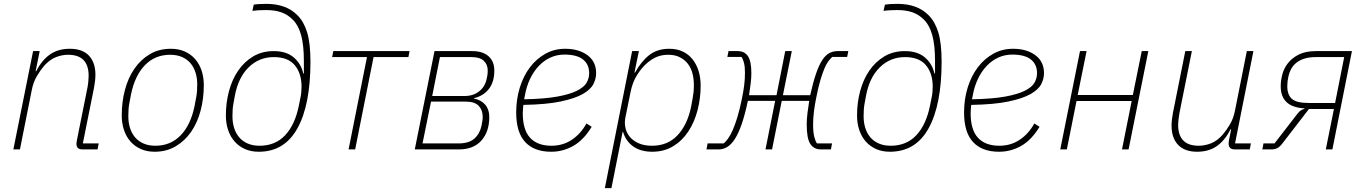

<svg xmlns="http://www.w3.org/2000/svg" viewBox="-20 -772 7057 992"><path d="M49 0 151 -508H185L164 -404H167Q196 -461 238 -490.5Q280 -520 341 -520Q406 -520 439.5 -484.5Q473 -449 473 -386Q473 -371 471 -353.5Q469 -336 466 -320L408 -31H490L484 0H407Q375 0 375 -28Q375 -36 378 -51L432 -320Q435 -336 436.5 -353Q438 -370 438 -380Q438 -489 332 -489Q300 -489 268.5 -476.5Q237 -464 208 -432Q190 -411 171 -379.5Q152 -348 144 -306L83 0Z M779 12Q739 12 707.5 -2Q676 -16 654 -41Q632 -66 620.5 -100.5Q609 -135 609 -176Q609 -245 625.5 -307.5Q642 -370 674.5 -417Q707 -464 754 -492Q801 -520 863 -520Q903 -520 934.5 -506Q966 -492 988 -467Q1010 -442 1021.5 -407.5Q1033 -373 1033 -332Q1033 -263 1016.5 -200.5Q1000 -138 967.5 -91Q935 -44 887.5 -16Q840 12 779 12ZM783 -19Q861 -19 913 -72.5Q965 -126 985 -223L994 -271Q997 -287 998 -303Q999 -319 999 -337Q999 -368 990.5 -396Q982 -424 965 -444.5Q948 -465 921.5 -477Q895 -489 859 -489Q781 -489 729 -435.5Q677 -382 657 -285L648 -237Q645 -221 644 -205Q643 -189 643 -171Q643 -139 651.5 -111.5Q660 -84 677 -63.5Q694 -43 720.5 -31Q747 -19 783 -19Z M1317 12Q1277 12 1245.5 -2Q1214 -16 1192 -41Q1170 -66 1158.5 -100.5Q1147 -135 1147 -176Q1147 -241 1163 -301Q1179 -361 1210.5 -407Q1242 -453 1288 -480.5Q1334 -508 1394 -508Q1460 -508 1498 -475Q1536 -442 1547 -392H1550V-457Q1550 -538 1536 -589.5Q1522 -641 1494 -669Q1468 -696 1434.5 -708Q1401 -720 1356 -720Q1332 -720 1315.5 -719Q1299 -718 1284 -716L1291 -748Q1302 -750 1318 -751Q1334 -752 1357 -752Q1459 -752 1517 -693Q1550 -660 1567 -604.5Q1584 -549 1584 -453Q1584 -231 1517 -109.5Q1450 12 1317 12ZM1321 -19Q1402 -19 1453 -73Q1504 -127 1524 -226L1531 -261Q1535 -278 1536.5 -294Q1538 -310 1538 -324Q1538 -393 1503 -435Q1468 -477 1395 -477Q1318 -477 1264 -423.5Q1210 -370 1193 -275L1186 -237Q1183 -221 1182 -205Q1181 -189 1181 -171Q1181 -139 1189.5 -111.5Q1198 -84 1215 -63.5Q1232 -43 1258.5 -31Q1285 -19 1321 -19Z M1876 -477H1696L1702 -508H2096L2090 -477H1910L1815 0H1781Z M2225 -508H2420Q2474 -508 2504 -481.5Q2534 -455 2534 -407Q2534 -348 2505.5 -312Q2477 -276 2429 -265V-263Q2467 -255 2487.5 -230.5Q2508 -206 2508 -168Q2508 -91 2467 -45.5Q2426 0 2351 0H2123ZM2349 -31Q2403 -31 2431 -56Q2459 -81 2468 -123Q2472 -142 2473 -152Q2474 -162 2474 -168Q2474 -203 2453.5 -225Q2433 -247 2386 -247H2207L2163 -31ZM2381 -276Q2425 -276 2455.5 -300Q2486 -324 2494 -363Q2498 -380 2499 -389.5Q2500 -399 2500 -407Q2500 -439 2479.5 -458Q2459 -477 2417 -477H2253L2213 -276Z M2828 12Q2740 12 2693.5 -38Q2647 -88 2647 -191Q2647 -259 2665.5 -319Q2684 -379 2717.5 -423.5Q2751 -468 2797.5 -494Q2844 -520 2900 -520Q2970 -520 3015 -487Q3060 -454 3060 -394Q3060 -365 3045.5 -337Q3031 -309 2990.5 -286Q2950 -263 2876 -247.5Q2802 -232 2684 -230Q2683 -222 2682 -208.5Q2681 -195 2681 -187Q2681 -101 2719 -60Q2757 -19 2829 -19Q2888 -19 2934 -49.5Q2980 -80 3010 -134L3037 -117Q2996 -49 2942.5 -18.5Q2889 12 2828 12ZM2896 -490Q2857 -490 2823.5 -474.5Q2790 -459 2763.5 -431Q2737 -403 2718.5 -364Q2700 -325 2692 -279L2688 -259Q2794 -261 2859.5 -273Q2925 -285 2961.5 -303.5Q2998 -322 3011 -345Q3024 -368 3024 -394Q3024 -439 2992.5 -464.5Q2961 -490 2896 -490Z M3246 -508H3281L3258 -397H3261Q3293 -455 3334.5 -487.5Q3376 -520 3438 -520Q3477 -520 3507 -506Q3537 -492 3557.5 -466.5Q3578 -441 3589 -406.5Q3600 -372 3600 -330Q3600 -264 3584 -202.5Q3568 -141 3536.5 -93Q3505 -45 3458 -16.5Q3411 12 3350 12Q3290 12 3251.5 -15.5Q3213 -43 3199 -91H3197L3139 200H3105ZM3349 -19Q3430 -19 3481 -73.5Q3532 -128 3551 -222L3559 -266Q3562 -282 3563.5 -297.5Q3565 -313 3565 -333Q3565 -365 3557.5 -393.5Q3550 -422 3533.5 -443Q3517 -464 3492 -476.5Q3467 -489 3433 -489Q3401 -489 3375.5 -479Q3350 -469 3324 -447Q3295 -422 3271.5 -384.5Q3248 -347 3238 -297L3211 -164Q3206 -139 3211 -113.5Q3216 -88 3232.5 -67Q3249 -46 3278 -32.5Q3307 -19 3349 -19Z M3636 -31H3719Q3730 -40 3742 -56.5Q3754 -73 3766 -100.5Q3778 -128 3790 -167.5Q3802 -207 3813 -261Q3821 -299 3825 -331.5Q3829 -364 3829 -396Q3829 -427 3824 -447Q3819 -467 3811 -478H3738L3744 -508H3791Q3827 -508 3844.5 -481.5Q3862 -455 3862 -395Q3862 -369 3858.5 -340.5Q3855 -312 3850 -280H3992L4037 -508H4071L4025 -280H4166Q4181 -347 4196 -391Q4211 -435 4228 -461Q4245 -487 4264.5 -497.5Q4284 -508 4308 -508H4363L4357 -478H4280Q4270 -469 4259.5 -455Q4249 -441 4239 -417Q4229 -393 4218.5 -357.5Q4208 -322 4198 -271Q4181 -191 4181 -128Q4181 -89 4187 -65.5Q4193 -42 4201 -31H4279L4273 0H4222Q4185 0 4166.5 -28.5Q4148 -57 4148 -129Q4148 -156 4152 -188.5Q4156 -221 4161 -251H4019L3969 0H3935L3985 -251H3844Q3829 -180 3812.5 -132Q3796 -84 3777.5 -55Q3759 -26 3738 -13Q3717 0 3693 0H3630Z M4578 12Q4538 12 4506.5 -2Q4475 -16 4453 -41Q4431 -66 4419.5 -100.5Q4408 -135 4408 -176Q4408 -241 4424 -301Q4440 -361 4471.5 -407Q4503 -453 4549 -480.5Q4595 -508 4655 -508Q4721 -508 4759 -475Q4797 -442 4808 -392H4811V-457Q4811 -538 4797 -589.5Q4783 -641 4755 -669Q4729 -696 4695.5 -708Q4662 -720 4617 -720Q4593 -720 4576.5 -719Q4560 -718 4545 -716L4552 -748Q4563 -750 4579 -751Q4595 -752 4618 -752Q4720 -752 4778 -693Q4811 -660 4828 -604.5Q4845 -549 4845 -453Q4845 -231 4778 -109.5Q4711 12 4578 12ZM4582 -19Q4663 -19 4714 -73Q4765 -127 4785 -226L4792 -261Q4796 -278 4797.5 -294Q4799 -310 4799 -324Q4799 -393 4764 -435Q4729 -477 4656 -477Q4579 -477 4525 -423.5Q4471 -370 4454 -275L4447 -237Q4444 -221 4443 -205Q4442 -189 4442 -171Q4442 -139 4450.5 -111.5Q4459 -84 4476 -63.5Q4493 -43 4519.5 -31Q4546 -19 4582 -19Z M5142 12Q5054 12 5007.5 -38Q4961 -88 4961 -191Q4961 -259 4979.5 -319Q4998 -379 5031.5 -423.5Q5065 -468 5111.5 -494Q5158 -520 5214 -520Q5284 -520 5329 -487Q5374 -454 5374 -394Q5374 -365 5359.5 -337Q5345 -309 5304.5 -286Q5264 -263 5190 -247.5Q5116 -232 4998 -230Q4997 -222 4996 -208.5Q4995 -195 4995 -187Q4995 -101 5033 -60Q5071 -19 5143 -19Q5202 -19 5248 -49.5Q5294 -80 5324 -134L5351 -117Q5310 -49 5256.5 -18.5Q5203 12 5142 12ZM5210 -490Q5171 -490 5137.5 -474.5Q5104 -459 5077.5 -431Q5051 -403 5032.5 -364Q5014 -325 5006 -279L5002 -259Q5108 -261 5173.5 -273Q5239 -285 5275.5 -303.5Q5312 -322 5325 -345Q5338 -368 5338 -394Q5338 -439 5306.5 -464.5Q5275 -490 5210 -490Z M5560 -508H5594L5548 -281H5833L5879 -508H5913L5811 0H5777L5827 -250H5542L5492 0H5458Z M6138 -508 6074 -189Q6071 -172 6069 -155Q6067 -138 6067 -128Q6067 -19 6173 -19Q6205 -19 6237 -31.5Q6269 -44 6297 -76Q6316 -98 6334.5 -129Q6353 -160 6361 -202L6422 -508H6456L6361 -31H6443L6437 0H6361Q6328 0 6328 -29Q6328 -34 6328.5 -38.5Q6329 -43 6330 -49L6341 -104H6338Q6309 -47 6267.5 -17.5Q6226 12 6165 12Q6101 12 6067 -23.5Q6033 -59 6033 -123Q6033 -137 6035 -154.5Q6037 -172 6040 -188L6104 -508Z M6508 -31H6565L6684 -185Q6700 -206 6719 -209L6720 -212Q6656 -216 6626.5 -245Q6597 -274 6597 -326Q6597 -356 6605.5 -388Q6614 -420 6635 -446.5Q6656 -473 6691 -490.5Q6726 -508 6779 -508H6965L6864 0H6830L6872 -209H6743L6605 -30Q6592 -13 6579 -6.5Q6566 0 6549 0H6502ZM6777 -477Q6744 -477 6719 -469Q6694 -461 6677 -447Q6660 -433 6650.5 -415Q6641 -397 6637 -378Q6631 -352 6631 -327Q6631 -282 6655 -261Q6679 -240 6741 -240H6878L6925 -477Z"/></svg>

Font: IBM Plex Sans ExtLt
Style: Italic
Weight: 200
Italic angle: -11°
Designer: Mike Abbink, Paul van der Laan, Pieter van Rosmalen
Foundry: Bold Monday
Version: Version 3.005